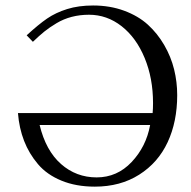

<svg xmlns="http://www.w3.org/2000/svg" viewBox="-20 -678 708 710"><path d="M101.6 -523.4 78.6 -547.4Q122.1 -587.4 154.1 -609.4Q186 -631.3 228.3 -644.5Q270.5 -657.7 324.2 -657.7Q386.7 -657.7 439 -638.4Q491.2 -619.1 526.9 -586.7Q562.5 -554.2 587.4 -511.2Q612.3 -468.3 623.8 -421.6Q635.3 -375 635.3 -326.2Q635.3 -228 599.9 -152.1Q564.5 -76.2 494.6 -32Q424.8 12.2 330.6 12.2Q261.2 12.2 207.3 -10Q153.3 -32.2 120.4 -71Q87.4 -109.9 69.1 -157Q50.8 -204.1 46.4 -259.8H544.4Q545.9 -276.4 545.9 -296.9Q545.9 -388.7 514.9 -463.6Q483.9 -538.6 429.7 -581.1Q375.5 -623.5 309.1 -623.5Q275.4 -623.5 245.4 -615.7Q215.3 -607.9 189.2 -592.3Q163.1 -576.7 144 -561.3Q125 -545.9 101.6 -523.4ZM126.5 -215.8Q149.4 -121.1 205.6 -71.5Q261.7 -22 337.4 -22Q413.1 -22 466.8 -78.9Q520.5 -135.7 535.2 -215.8Z"/></svg>

Font: Libertinage
Style: f
Weight: 400
Designer: OSP
Foundry: OSP
Version: Version 1.0; 2008; OFL relea